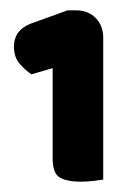

<svg xmlns="http://www.w3.org/2000/svg" viewBox="-20 -641 262 372"><path d="M180 -293Q174 -292 161.5 -290.5Q149 -289 136 -289Q110 -289 96 -297Q82 -305 82 -334V-509L41 -497Q30 -504 18.5 -517Q7 -530 7 -551Q7 -582 39 -595L111 -621H127Q151 -621 165.5 -606Q180 -591 180 -568Z"/></svg>

Font: Baloo Bhai
Style: Regular
Weight: 400
Designer: Supriya Tembe, Noopur Datye and Ek Type
Foundry: Ek Type
Version: Version 1.100;PS 1.000;hotconv 1.0.88;makeotf.lib2.5.647800;